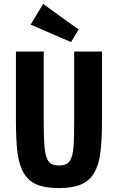

<svg xmlns="http://www.w3.org/2000/svg" viewBox="-20 -951 590 981"><path d="M61.4 -687.8V-331.4Q61.4 -238.2 69.2 -173.2Q77 -108.2 100.8 -67.5Q124.6 -26.8 167.5 -8.4Q210.4 10 280.4 10Q350 10 393.5 -8.4Q437 -26.8 460.8 -66.8Q484.6 -106.8 492.8 -170.5Q501 -234.2 501 -325.6V-687.8H359V-325.6Q359 -257.8 356.6 -215.1Q354.2 -172.4 345.9 -148.1Q337.6 -123.8 322.3 -114.7Q307 -105.6 282 -105.6Q256 -105.6 240.6 -114.8Q225.2 -124 216.8 -149.1Q208.4 -174.2 205.9 -218.2Q203.4 -262.2 203.4 -331V-687.8ZM381.6 -800.2 200.4 -931 136.6 -825.2 343 -736Z"/></svg>

Font: Secuela Light
Style: Regular
Weight: 300
Designer: Fernando Haro
Foundry: deFharo
Version: Version 1.708